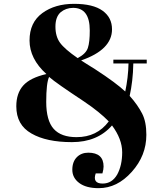

<svg xmlns="http://www.w3.org/2000/svg" viewBox="-20 -731 862 1001"><path d="M515 226C479 226 467 208 479 173C479 173 514 173 514 173C514 173 514 173 514 173C518 159 520 147 520 137C520 137 520 137 520 137C520 89 493 65 440 65C440 65 440 65 440 65C416 65 396 73 381 88C365 104 357 126 357 154C357 182 369 205 393 223C417 241 451 250 494 250C494 250 494 250 494 250C559 250 616 222 667 165C718 108 743 44 743 -28C743 -28 743 -28 743 -28C743 -73 736 -110 721 -139C706 -168 685 -199 656 -231C656 -231 656 -231 656 -231C667 -281 674 -337 675 -400C675 -400 745 -400 745 -400C745 -400 745 -420 745 -420C745 -420 571 -420 571 -420C571 -420 571 -400 571 -400C571 -400 650 -400 650 -400C650 -400 650 -400 650 -400C649 -350 643 -301 633 -254C633 -254 633 -254 633 -254C602 -283 550 -322 476 -370C476 -370 476 -370 476 -370C441 -392 416 -407 403 -416C403 -416 403 -416 403 -416C510 -453 564 -507 564 -578C564 -578 564 -578 564 -578C564 -619 548 -651 515 -675C482 -699 432 -711 366 -711C300 -711 245 -695 201 -663C156 -630 134 -583 134 -520C134 -457 163 -398 222 -345C222 -345 222 -345 222 -345C165 -332 125 -312 101 -285C77 -258 65 -222 65 -177C65 -177 65 -177 65 -177C65 -112 91 -65 144 -35C196 -5 266 10 355 10C444 10 513 -19 564 -77C564 -77 564 -77 564 -77C599 -30 617 17 617 63C617 109 608 148 591 179C573 210 548 226 515 226C515 226 515 226 515 226ZM379 -16C326 -16 286 -30 260 -59C234 -88 221 -135 221 -200C221 -265 226 -309 236 -330C236 -330 236 -330 236 -330C262 -307 323 -265 418 -202C418 -202 418 -202 418 -202C473 -165 516 -130 547 -98C547 -98 547 -98 547 -98C506 -43 450 -16 379 -16C379 -16 379 -16 379 -16ZM361 -690C361 -690 361 -690 361 -690C419 -690 448 -651 448 -572C448 -572 448 -572 448 -572C448 -532 445 -502 438 -481C431 -460 413 -443 385 -428C385 -428 385 -428 385 -428C340 -459 309 -486 293 -508C277 -530 269 -558 269 -592C269 -626 278 -651 296 -667C314 -682 336 -690 361 -690Z"/></svg>

Font: Abril Fatface Utterance
Style: Regular
Weight: 500
Designer: Veronika Burian, Jos Scaglione
Foundry: TypeTogether
Version: ""